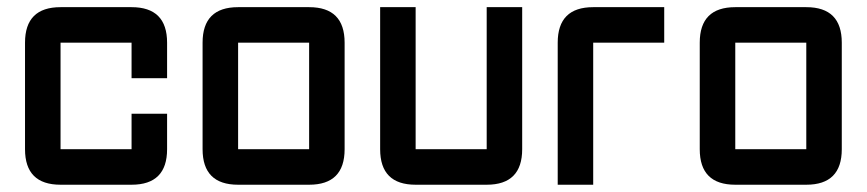

<svg xmlns="http://www.w3.org/2000/svg" viewBox="-20 -508 2384 528"><path d="M341.8 0H146.5Q48.8 0 48.8 -97.7V-390.6Q48.8 -488.3 146.5 -488.3H341.8Q439.5 -488.3 439.5 -390.6V-293H341.8V-390.6H146.5V-97.7H341.8V-195.3H439.5V-97.7Q439.5 0 341.8 0Z M830.1 0H634.8Q537.1 0 537.1 -97.7V-390.6Q537.1 -488.3 634.8 -488.3H830.1Q927.7 -488.3 927.7 -390.6V-97.7Q927.7 0 830.1 0ZM830.1 -97.7V-390.6H634.8V-97.7Z M1318.4 -488.3H1416V-97.7Q1416 0 1318.4 0H1123Q1025.4 0 1025.4 -97.7V-488.3H1123V-97.7H1318.4Z M1611.3 -488.3H1806.6V-390.6H1611.3V0H1513.7V-390.6Q1513.7 -488.3 1611.3 -488.3Z M2197.3 0H2002Q1904.3 0 1904.3 -97.7V-390.6Q1904.3 -488.3 2002 -488.3H2197.3Q2294.9 -488.3 2294.9 -390.6V-97.7Q2294.9 0 2197.3 0ZM2197.3 -97.7V-390.6H2002V-97.7Z"/></svg>

Font: BabelStone Runic Staveless Rule
Style: Regular
Weight: 400
Designer: Andrew West
Foundry: BabelStone
Version: Version 3.002 March 14, 2022